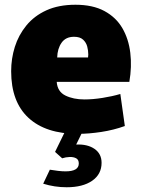

<svg xmlns="http://www.w3.org/2000/svg" viewBox="-20 -552 597 809"><path d="M308 12Q173 12 100 -55.5Q27 -123 27 -252Q27 -305 42.5 -354.5Q58 -404 91 -444.5Q124 -485 175.5 -508.5Q227 -532 298 -532Q371 -532 420 -505.5Q469 -479 495.5 -433.5Q522 -388 529 -329.5Q536 -271 525 -207H219Q222 -166 255.5 -149.5Q289 -133 336 -133Q371 -133 412 -139.5Q453 -146 487 -156L506 -21Q459 -4 406.5 4Q354 12 308 12ZM292 -397Q257 -397 239.5 -372Q222 -347 221 -310H351Q352 -315 352 -322Q352 -339 347.5 -356Q343 -373 330 -385Q317 -397 292 -397ZM261 237Q210 237 162 222L190 163Q208 166 225 168Q242 170 256 170Q312 170 312 137Q312 121 301 115Q290 109 273.5 109.5Q257 110 242 115L212 88L255 0H329L301 57Q349 55 378.5 75.5Q408 96 408 134Q408 182 368.5 209.5Q329 237 261 237Z"/></svg>

Font: Murecho Black
Style: Regular
Weight: 900
Designer: Neil Summerour
Foundry: Positype
Version: Version 1.010; ttfautohint (v1.8.3)